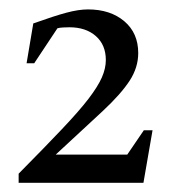

<svg xmlns="http://www.w3.org/2000/svg" viewBox="-20 -716 377 416"><path d="M20.4 -320V-339.7Q77.7 -397.6 114.4 -436.4Q151.2 -475.2 171.7 -501.9Q192.1 -528.6 200.7 -548.2Q209.3 -567.9 209.3 -585.9Q209.3 -618.8 187.6 -637.9Q165.9 -656.9 130.4 -656.9Q124.6 -656.9 116.9 -656.5Q109.1 -656.1 104.4 -654.7L54.1 -578.9H37.6L52.1 -665.2Q97.4 -681.4 123.9 -688.5Q150.4 -695.6 170.7 -695.6Q219 -695.6 249.3 -670Q279.5 -644.4 279.5 -601.1Q279.5 -569.7 260.8 -541Q242 -512.2 202.5 -475.3Q163 -438.3 100.7 -381H255.7L291.6 -433.7H310.5L290.8 -320Z"/></svg>

Font: Ancizar Serif Light
Style: Regular
Weight: 300
Designer: Cesar Puertas, Viviana Monsalve, Julian Moncada, Julian Prieto, Jose Castro, Felipe Aragon, Mariel Hernandez, Sara Alarc
Version: Version 8.100